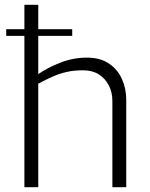

<svg xmlns="http://www.w3.org/2000/svg" viewBox="-20 -783 626 803"><path d="M6 -633V-661H282V-633ZM82 0V-763H140V-473Q179 -500 232.5 -521Q286 -542 343 -542Q398 -542 434.5 -518Q471 -494 489.5 -453.5Q508 -413 508 -366V0H450V-361Q450 -397 435 -426Q420 -455 393 -472Q366 -489 327 -489Q289 -489 258.5 -482Q228 -475 200 -462.5Q172 -450 140 -433V0Z"/></svg>

Font: Exo Thin Light
Style: Regular
Weight: 300
Version: Version 2.000